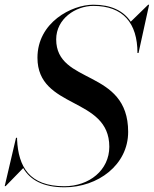

<svg xmlns="http://www.w3.org/2000/svg" viewBox="-41 -780 653 815"><path d="M-17 10 57.5 -66.5C87 -16.5 141 15 233 15C374.5 15 503 -80 503 -220C503 -490 197.5 -418.5 197.5 -613C197.5 -700 279.5 -755 355.5 -755C481 -755 542.5 -682.5 542.5 -555H547L592 -760H588L514 -688C482.5 -735 429.5 -760 355 -760C263.5 -760 118 -685 118 -535C118 -315 423 -371 423 -157C423 -58 338 10.5 232 10.5C83 10.5 37 -73 31.5 -187.5V-195H27L-21 10Z"/></svg>

Font: Bodoni* 36pt
Style: Italic
Weight: 400
Italic angle: -13°
Version: Version 2.3